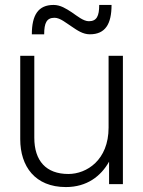

<svg xmlns="http://www.w3.org/2000/svg" viewBox="-20 -746 580 778"><path d="M119 -188V-520H62V-182C62 -72 122 12 247 12C332 12 389 -32 422 -91V0H478V-520H420V-229C420 -97 331 -41 257 -41C167 -41 119 -94 119 -188ZM109 -607H159C159 -653 169 -674 201 -674C224 -674 249 -652 271 -638C293 -623 316 -607 344 -607C407 -607 432 -649 432 -726H382C382 -681 372 -660 340 -660C318 -660 293 -681 271 -696C248 -711 225 -726 197 -726C135 -726 109 -685 109 -607Z"/></svg>

Font: Aspekta 250
Style: Regular
Weight: 250
Designer: Ivo Dolenc
Version: Version 2.000